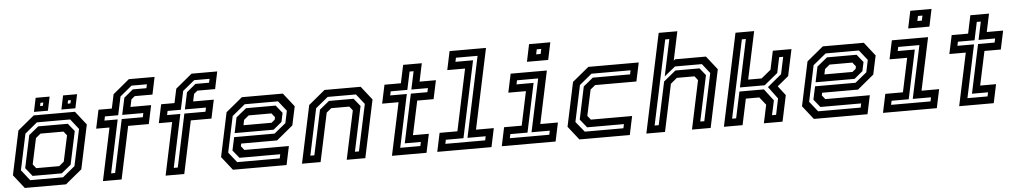

<svg xmlns="http://www.w3.org/2000/svg" viewBox="-40 -1100 7644 1450"><g transform="rotate(-5 3782.0 -375.0)"><path d="M100.5 0 19.5 -103 90.5 -437 215.5 -540H528L609 -437L538 -103L413 0ZM146.5 -55H395.5L488.5 -131.5L547.5 -408.5L487 -485.5H234.5L141 -408L83 -135.5ZM167 -85.5 116.5 -148.5 169 -395 242 -454.5H466.5L514 -395.5L460.5 -144.5L388.5 -85.5ZM199.5 -141.5H374L411 -172L453 -368L429 -398.5H254.5L217.5 -368L175.5 -172ZM427.5 -566 449.5 -671H555.5L533.5 -566ZM219.5 -566 241.5 -671H347.5L325.5 -566ZM269.5 -606H291L296 -630.5H274.5ZM478.5 -606H499.5L505 -630.5H483.5Z M693 0 777.5 -399H676.5L706.5 -540H807.5L830.5 -647L955 -750H1150L1122.5 -618.5H988L961 -596L949 -540H1105.5L1075.5 -399H919L834.5 0ZM759.5 -53H790L875 -454.5H1035L1041.5 -485.5H881.5L909 -613.5L978 -670.5H1081L1087.5 -699.5H971L881 -625.5L851 -485.5H750.5L744 -454.5H844.5ZM1168 0 1252.5 -399H1151.5L1181.5 -540H1282.5L1305.5 -647L1430 -750H1625L1597.5 -618.5H1463L1436 -596L1424 -540H1580.5L1550.5 -399H1394L1309.5 0ZM1234.5 -53H1265L1350 -454.5H1510L1516.5 -485.5H1356.5L1384 -613.5L1453 -670.5H1556L1562.5 -699.5H1446L1356 -625.5L1326 -485.5H1225.5L1219 -454.5H1319.5Z M2104 -540 2185 -437 2154.5 -294.5 2030 -191.5H1758L1753.5 -172L1777.5 -141.5H2115L2085 0H1678.5L1597.5 -103L1668.5 -437L1793.5 -540ZM2042 -454.5 2089.5 -395.5 2075 -327.5 2011 -274.5H1715.5L1740 -391.5L1817.5 -454.5ZM2062.5 -485H1810L1712 -404.5L1654 -132L1715.5 -54.5H2038L2044.5 -85.5H1735.5L1687.5 -145L1709 -244.5H2015.5L2103.5 -316L2123 -408.5ZM2005 -398.5H1832.5L1795.5 -368L1787 -328H2000L2025.5 -349L2029.5 -368Z M2202 0 2295 -437 2420 -540H2694L2775 -437L2682 0H2541L2619.5 -368L2595.5 -398.5H2458.5L2421.5 -368L2343 0ZM2270 -55H2300.5L2373 -395L2446 -454.5H2633L2680.5 -395.5L2608 -55H2638.5L2714 -408.5L2653.5 -485.5H2439L2345 -408Z M2884 0 2969 -399H2844.5L2874.5 -540H2999L3028 -677H3169.5L3140.5 -540H3264.5L3234.5 -399H3110.5L3055.5 -141.5H3176L3146 0ZM2951.5 -55H3104L3110.5 -85.5H2988.5L3067 -455.5H3192.5L3199 -486H3073.5L3102.5 -622.5H3072L3043 -486H2917L2910.5 -455.5H3036.5Z M3227.5 0 3257.5 -141.5H3392.5L3491.5 -608.5H3356.5L3386.5 -750H3662.5L3533.5 -141.5H3668.5L3638.5 0ZM3293.5 -55H3595.5L3602 -85.5H3464L3594 -696H3430L3423.5 -665.5H3557L3433.5 -85.5H3300Z M3961.5 -618.5 3989 -750H4150L4122.5 -618.5ZM4035.5 -668.5H4069.5L4077.5 -706H4043.5ZM3716.5 0 3746.5 -141.5H3880L3934.5 -398.5H3801L3831 -540H4105.5L4021 -141.5H4154.5L4124.5 0ZM3782.5 -55H4081.5L4088 -85.5H3949.5L4035 -486H3874.5L3868 -455.5H3997.5L3919 -85.5H3789Z M4305 0 4224 -103 4295 -437 4420 -540H4802L4772 -398.5H4459L4422 -368L4380 -172L4404 -141.5H4717L4687 0ZM4350.5 -55H4643.5L4650 -86H4371L4320.5 -149L4373 -396L4446.5 -456H4729L4735.5 -486.5H4439L4345 -409L4286.5 -134Z M4812.5 0 4971.5 -749.5H5113L5066.5 -530.5L5078 -540H5311.5L5392.5 -437L5300 0H5158.5L5236.5 -368L5212.5 -399H5078.5L5030 -358.5L4954 0ZM4880 -55H4911L4980.5 -380L5072.5 -455.5H5255.5L5299.5 -400.5L5226 -55H5256.5L5333 -413.5L5276 -486H5072L4988.5 -418L5047.5 -696H5016.5Z M5400.5 0 5549.5 -700H5691L5614 -339H5716L5788.5 -398.5L5818.5 -540H5960L5917 -339L5832 -269L5887 -197.5L5845 0H5703.5L5733 -138.5L5686 -197.5H5584L5542 0ZM5467.5 -55.5H5498L5540.5 -255H5726L5794 -166L5770 -55.5H5801L5826.5 -177.5L5758 -269.5L5865 -358L5892.5 -487.5H5862L5837 -369.5L5734.5 -285.5H5547L5623.5 -646H5593Z M6508 -540 6589 -437 6558.5 -294.5 6434 -191.5H6162L6157.5 -172L6181.5 -141.5H6519L6489 0H6082.5L6001.5 -103L6072.5 -437L6197.5 -540ZM6446 -454.5 6493.5 -395.5 6479 -327.5 6415 -274.5H6119.5L6144 -391.5L6221.5 -454.5ZM6466.5 -485H6214L6116 -404.5L6058 -132L6119.5 -54.5H6442L6448.5 -85.5H6139.5L6091.5 -145L6113 -244.5H6419.5L6507.5 -316L6527 -408.5ZM6409 -398.5H6236.5L6199.5 -368L6191 -328H6404L6429.5 -349L6433.5 -368Z M6851.5 -618.5 6879 -750H7040L7012.5 -618.5ZM6925.5 -668.5H6959.5L6967.5 -706H6933.5ZM6606.5 0 6636.5 -141.5H6770L6824.5 -398.5H6691L6721 -540H6995.5L6911 -141.5H7044.5L7014.5 0ZM6672.5 -55H6971.5L6978 -85.5H6839.5L6925 -486H6764.5L6758 -455.5H6887.5L6809 -85.5H6679Z M7184 0 7269 -399H7144.5L7174.5 -540H7299L7328 -677H7469.5L7440.5 -540H7564.5L7534.5 -399H7410.5L7355.5 -141.5H7476L7446 0ZM7251.5 -55H7404L7410.5 -85.5H7288.5L7367 -455.5H7492.5L7499 -486H7373.5L7402.5 -622.5H7372L7343 -486H7217L7210.5 -455.5H7336.5Z"/></g></svg>

Font: Tourney SemiBold
Style: Italic
Weight: 600
Italic angle: -12°
Version: Version 1.015